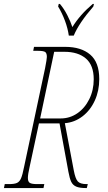

<svg xmlns="http://www.w3.org/2000/svg" viewBox="-43 -951 545 971"><path d="M-19 -20H4Q30 -20 43 -26Q56 -32 63.5 -49.5Q71 -67 79 -108L185 -606Q194 -653 194 -663Q194 -682 185.5 -688Q177 -694 148 -694H125L129 -714H287Q367 -714 413 -675Q459 -636 459 -551Q459 -492 436.5 -442.5Q414 -393 374 -362.5Q334 -332 285 -328L330 -90Q338 -47 350.5 -33.5Q363 -20 394 -20H401L396 0H391Q359 0 342 -7.5Q325 -15 317 -32Q309 -49 303 -82L258 -327H154L107 -108Q98 -69 98 -51Q98 -32 108 -26Q118 -20 144 -20H181L177 0H-23ZM264 -352Q310 -352 348 -378Q386 -404 408.5 -449.5Q431 -495 431 -550Q431 -621 391.5 -655Q352 -689 283 -689H231L160 -352ZM251 -918 254 -931H260Q280 -908 297 -875Q314 -842 323 -814Q361 -876 426 -931H432L429 -918Q356 -834 330 -771H305Q300 -807 285.5 -846Q271 -885 251 -918Z"/></svg>

Font: Noto Serif CondThin
Style: Italic
Weight: 250
Width: 3
Italic angle: -12°
Designer: Monotype Design Team
Foundry: Monotype Imaging Inc.
Version: Version 1.001